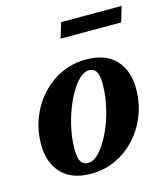

<svg xmlns="http://www.w3.org/2000/svg" viewBox="-98 -697 688 788"><g transform="rotate(-15 246.0 -303.5)"><path d="M292.5 -445.5Q375 -445.5 418 -399.8Q461 -354 461 -277Q461 -216.5 440.2 -164Q419.5 -111.5 382.8 -71.5Q346 -31.5 297.5 -9.2Q249 13 193.5 13Q111 13 68 -32.8Q25 -78.5 25 -155.5Q25 -216 45.8 -268.5Q66.5 -321 103.2 -361Q140 -401 188.5 -423.2Q237 -445.5 292.5 -445.5ZM193 -33Q217 -33 241.8 -60.2Q266.5 -87.5 287.5 -131.8Q308.5 -176 321 -228.2Q333.5 -280.5 333.5 -330.5Q333.5 -369 323.5 -384.2Q313.5 -399.5 293.5 -399.5Q269 -399.5 244.2 -372.2Q219.5 -345 198.8 -300.5Q178 -256 165.2 -204Q152.5 -152 152.5 -101.5Q152.5 -63.5 162.5 -48.2Q172.5 -33 193 -33ZM214.5 -555 234.5 -620H491.5L472 -555Z"/></g></svg>

Font: Newsreader 16pt
Style: Bold Italic
Weight: 700
Italic angle: -17°
Designer: Hugues Gentile
Foundry: Production Type
Version: Version 1.003; ttfautohint (v1.8.3)